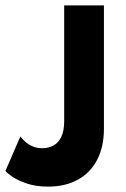

<svg xmlns="http://www.w3.org/2000/svg" viewBox="-37 -680 466 712"><path d="M348.4 -203.1Q348.4 -135.4 323.2 -87.3Q298.1 -39.1 251.6 -13.6Q205.1 12 141.4 12Q95.6 12 61.7 0.3Q27.8 -11.4 7.8 -25.4Q-12.2 -39.4 -16.9 -46.1L38.5 -173.9Q44.6 -165.5 55.6 -155.3Q66.6 -145.1 82.9 -137.8Q99.1 -130.4 119.6 -130.4Q142.9 -130.4 161.2 -140.3Q179.6 -150.1 190.3 -172.4Q201 -194.6 201 -231.2V-660H348.4Z"/></svg>

Font: League Spartan Extralight
Style: Regular
Weight: 200
Foundry: The League of Moveable Type
Version: Version 2.300; ttfautohint (v1.8.3)